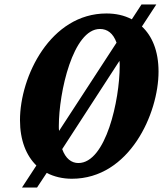

<svg xmlns="http://www.w3.org/2000/svg" viewBox="-20 -785 726 855"><path d="M78 50H145L188 -15C221 2 259 11 300 11C557 11 686 -280 686 -466C686 -559 657 -625 612 -667L676 -765H610L567 -699C533 -717 495 -725 454 -725C205 -725 69 -445 69 -250C69 -160 97 -92 142 -48ZM242 -224C242 -374 305 -656 425 -656C458 -656 484 -637 499 -595L243 -202C242 -209 242 -216 242 -224ZM329 -59C298 -59 272 -79 257 -121L512 -514C513 -507 513 -499 513 -491C513 -341 452 -59 329 -59Z"/></svg>

Font: Noto Serif ExtraCondensed Black
Style: Italic
Weight: 900
Width: 2
Italic angle: -12°
Designer: Monotype Design Team
Foundry: Monotype Imaging Inc.
Version: Version 2.014